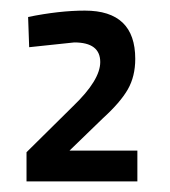

<svg xmlns="http://www.w3.org/2000/svg" viewBox="-20 -820 320 362"><path d="M239 -478H30V-533L118 -620Q169 -669 169 -703Q169 -740 120 -740L35 -731L33 -788Q92 -800 140 -800Q235 -800 235 -709Q235 -676 221 -651.5Q207 -627 174 -597L111 -536H239Z"/></svg>

Font: Titillium Web
Style: Regular
Weight: 400
Version: Version 1.002;PS 57.000;hotconv 1.0.70;makeotf.lib2.5.55311